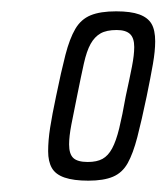

<svg xmlns="http://www.w3.org/2000/svg" viewBox="-20 -716 294 339"><path d="M136 -397Q110 -397 94 -402.5Q78 -408 71.5 -419.5Q65 -431 65 -449Q65 -468 68.5 -490.5Q72 -513 79 -546Q88 -590 95.5 -619Q103 -648 113 -665Q123 -682 140 -689Q157 -696 185 -696Q211 -696 226 -690.5Q241 -685 247.5 -674Q254 -663 254 -643Q254 -626 250 -603Q246 -580 239 -546Q230 -503 222.5 -474Q215 -445 205.5 -428Q196 -411 179.5 -404Q163 -397 136 -397ZM135 -430Q151 -430 161 -435.5Q171 -441 178 -454Q185 -467 190.5 -489.5Q196 -512 202 -546Q209 -578 213 -598.5Q217 -619 217 -633Q217 -649 209.5 -656Q202 -663 186 -663Q168 -663 157.5 -657Q147 -651 140 -638.5Q133 -626 128 -603.5Q123 -581 116 -546Q110 -517 106 -496Q102 -475 102 -461Q102 -444 109.5 -437Q117 -430 135 -430Z"/></svg>

Font: Saira UltraCondensed ExtraLight
Style: Italic
Weight: 250
Width: 1
Italic angle: -12°
Designer: Hector Gatti with collaboration of the Omnibus-Type team
Foundry: Omnibus-Type
Version: Version 1.101